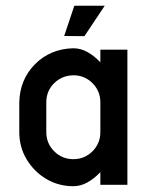

<svg xmlns="http://www.w3.org/2000/svg" viewBox="-20 -641 509 666"><path d="M328.1 -286.1Q328.1 -325.2 300.8 -352.5Q273.4 -379.9 234.4 -379.9Q194.3 -378.9 167.5 -352.1Q140.6 -325.2 140.6 -286.1V-182.6Q140.6 -143.6 168 -116.2Q195.3 -88.9 234.4 -88.9Q273.4 -88.9 300.8 -116.2Q328.1 -143.6 328.1 -182.6ZM328.1 -468.8H421.9V0H328.1V-43.9Q307.1 -21.5 283.4 -8.3Q259.8 4.9 234.4 4.9Q182.6 4.9 140.1 -20.5Q97.7 -45.9 72.3 -88.4Q46.9 -130.9 46.9 -182.6V-286.1Q48.8 -365.7 101.8 -418.7Q154.8 -471.7 234.4 -473.6Q259.8 -473.6 283.4 -460.4Q307.1 -447.3 328.1 -424.8ZM237.8 -621.1H343.3L272.9 -515.6L202.6 -516.1Z"/></svg>

Font: Lambda
Style: Regular
Weight: 400
Designer: GGBotNet
Version: 0.22